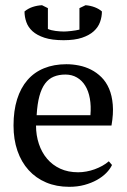

<svg xmlns="http://www.w3.org/2000/svg" viewBox="-20 -703 484 734"><path d="M408.2 -72.3Q400.9 -56.6 386.2 -41.7Q371.6 -26.9 350.6 -15.1Q329.6 -3.4 303 3.9Q276.4 11.2 244.6 11.2Q195.8 11.2 156.5 -5.4Q117.2 -22 89.4 -52.7Q61.5 -83.5 46.6 -126.7Q31.7 -169.9 31.7 -223.1Q31.7 -279.8 45.4 -323.5Q59.1 -367.2 85 -397Q110.8 -426.8 148.4 -442.1Q186 -457.5 233.9 -457.5Q257.8 -457.5 282 -452.6Q306.2 -447.8 327.9 -436.8Q349.6 -425.8 367.7 -408Q385.7 -390.1 397 -364Q408.2 -337.9 411.1 -303Q414.1 -268.1 406.2 -223.1H117.7Q117.7 -185.5 128.7 -152.8Q139.6 -120.1 160.2 -95.9Q180.7 -71.8 210.4 -58.1Q240.2 -44.4 278.8 -44.4Q294.4 -44.4 310.5 -47.4Q326.7 -50.3 342 -55.9Q357.4 -61.5 371.1 -69.1Q384.8 -76.7 396 -86.4ZM230 -418Q205.1 -418 185.5 -409.9Q166 -401.9 152.3 -383.5Q138.7 -365.2 130.6 -335.4Q122.6 -305.7 120.1 -262.7H325.7Q328.6 -297.9 323.5 -326.4Q318.4 -355 305.9 -375.2Q293.5 -395.5 274.2 -406.7Q254.9 -418 230 -418ZM223.1 -549.3Q178.7 -549.3 149.9 -558.8Q121.1 -568.4 104.2 -583.7Q87.4 -599.1 80.6 -618.9Q73.7 -638.7 73.7 -659.2Q87.9 -670.9 105 -676.5Q122.1 -682.1 140.6 -683.1L163.1 -671.9V-592.3Q175.3 -586.9 192.6 -584.7Q210 -582.5 224.1 -582.5Q228.5 -582.5 236.1 -583Q243.7 -583.5 252.2 -584.5Q260.7 -585.4 269.3 -586.9Q277.8 -588.4 283.7 -589.8V-671.9L307.1 -683.1Q325.7 -681.6 342.3 -675.3Q358.9 -668.9 369.6 -659.2Q369.6 -638.7 362.5 -618.9Q355.5 -599.1 338.6 -583.7Q321.8 -568.4 293.7 -558.8Q265.6 -549.3 223.1 -549.3Z"/></svg>

Font: PT Astra Serif
Style: Regular
Weight: 400
Designer: A.Korolkova, I. Chaeva
Foundry: ParaType Ltd
Version: Version 1.002